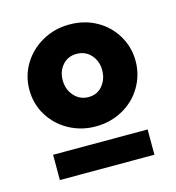

<svg xmlns="http://www.w3.org/2000/svg" viewBox="-74 -789 519 565"><g transform="rotate(-15 185.0 -506.5)"><path d="M184 -414Q230 -414 267.5 -435Q305 -456 326 -492Q347 -528 347 -570Q347 -612 326 -647.5Q305 -683 268.5 -703.5Q232 -724 186 -724Q141 -724 103.5 -703Q66 -682 44.5 -646.5Q23 -611 23 -569Q23 -525 45 -489.5Q67 -454 104 -434Q141 -414 184 -414ZM41 -289H329V-366H41ZM186 -503Q160 -503 142.5 -522.5Q125 -542 125 -570Q125 -598 141.5 -616.5Q158 -635 184 -635Q211 -635 228 -616Q245 -597 245 -569Q245 -542 229 -522.5Q213 -503 186 -503Z"/></g></svg>

Font: Geom Black
Style: Bold
Weight: 900
Version: Version 1.102